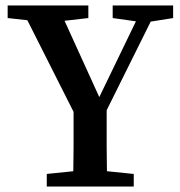

<svg xmlns="http://www.w3.org/2000/svg" viewBox="-20 -682 658 702"><path d="M370 -279V-230Q370 -186 370 -145Q370 -104 371 -56L469 -46V0H151V-46L248 -56Q249 -104 249 -145Q249 -186 249 -230V-273L80 -608L8 -616V-662H303V-616L216 -606L343 -327L477 -604L392 -616V-662H613V-616L531 -603Z"/></svg>

Font: Source Serif Pro Semibold
Style: Regular
Weight: 600
Designer: Frank Grießhammer
Foundry: Adobe Systems Incorporated
Version: Version 1.014;PS Version 1.0;hotconv 1.0.73;makeotf.lib2.5.5